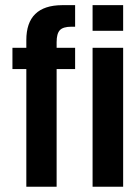

<svg xmlns="http://www.w3.org/2000/svg" viewBox="-20 -710 532 730"><path d="M195.3 -549.8V-528.3H265.6V-447.3H195.3V0H80.1V-447.3H27.3V-528.3H80.1V-557.6Q80.1 -689.5 215.8 -690.4H265.6V-608.4H251Q219.7 -608.4 207.5 -595.2Q195.3 -582 195.3 -549.8ZM332 -528.3H448.2V0H332ZM332 -690.4H448.2V-592.8H332Z"/></svg>

Font: Altinn-DIN Condensed
Style: DINCondensed-Bold
Weight: 700
Width: 3
Designer: Charles Nix
Foundry: Altinn
Version: Version 2.00